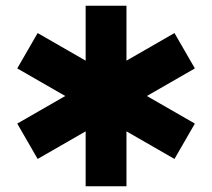

<svg xmlns="http://www.w3.org/2000/svg" viewBox="-20 -750 738 668"><path d="M40 -320 207 -416 40 -512 111 -635 278 -539V-730H420V-539L587 -635L658 -512L491 -416L658 -320L587 -197L420 -293V-102H278V-293L111 -197Z"/></svg>

Font: Stalinist One
Style: Regular
Weight: 400
Designer: Jovanny Lemonad
Foundry: Alexey Maslov, Jovanny Lemonad
Version: Version 3.004